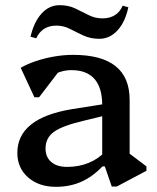

<svg xmlns="http://www.w3.org/2000/svg" viewBox="-20 -709 605 742"><path d="M412 12 385 -66H375V-303Q375 -370 345 -404Q315 -438 256 -438Q225 -438 196.5 -425Q168 -412 150 -390L155 -473H238L131 -333H113L60 -447Q86 -462 119 -473Q152 -484 189 -490.5Q226 -497 263 -497Q372 -497 426.5 -453.5Q481 -410 481 -323V-85L440 -146L546 -66V-49L431 12ZM196 13Q130 13 88.5 -23.5Q47 -60 47 -118Q47 -252 257 -287L409 -311V-268L302 -242Q221 -223 188.5 -199.5Q156 -176 156 -135Q156 -102 178 -83Q200 -64 239 -64Q331 -64 390 -126V-66H376Q338 -26 294 -6.5Q250 13 196 13ZM364 -559Q330 -559 303 -571.5Q276 -584 251 -597Q226 -610 198 -610Q170 -610 150.5 -597.5Q131 -585 120 -561L98 -567Q111 -624 140.5 -656.5Q170 -689 210 -689Q245 -689 271.5 -676Q298 -663 323 -650.5Q348 -638 376 -638Q404 -638 424 -650.5Q444 -663 454 -687L476 -681Q464 -624 434 -591.5Q404 -559 364 -559Z"/></svg>

Font: Platypi Light
Style: Regular
Weight: 400
Version: Version 1.200